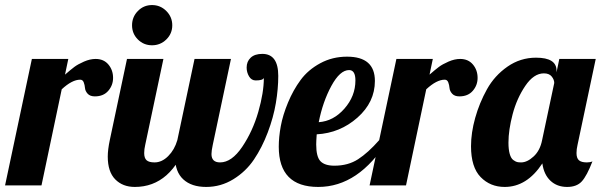

<svg xmlns="http://www.w3.org/2000/svg" viewBox="-58 -733 2375 759"><path d="M68 -500H212L199 -438Q222 -458 236 -468.5Q250 -479 274 -489.5Q298 -500 320 -500Q352 -500 370.5 -478Q389 -456 389 -425Q389 -396 370 -374Q351 -352 317 -352Q298 -352 288.5 -362.5Q279 -373 278 -385Q277 -397 273 -407.5Q269 -418 259 -418Q227 -418 186 -380L106 0H-38Z M487 -577Q464 -600 464 -633Q464 -666 487 -689.5Q510 -713 543 -713Q576 -713 599.5 -689.5Q623 -666 623 -633Q623 -600 599.5 -577Q576 -554 543 -554Q510 -554 487 -577ZM444 -500H588L516 -160Q512 -143 512 -128Q512 -108 521.5 -99.5Q531 -91 553 -91Q582 -91 607 -116Q632 -141 643 -179H685Q620 6 475 6Q427 6 397.5 -24Q368 -54 368 -114Q368 -141 376 -179Z M979 -520Q1042 -520 1042 -433Q1042 -382 1032.5 -325.5Q1023 -269 1000.5 -209.5Q978 -150 946 -102.5Q914 -55 864.5 -24.5Q815 6 757 6Q699 6 666.5 -24Q634 -54 634 -112Q634 -136 639 -160L711 -500H855L783 -160Q778 -137 778 -124Q778 -91 812 -91Q858 -91 899.5 -152.5Q941 -214 963 -290.5Q985 -367 985 -425Q981 -415 953 -415Q936 -415 926.5 -431Q917 -447 917 -466Q917 -490 933 -505Q949 -520 979 -520Z M1192 -162Q1192 -113 1209 -95.5Q1226 -78 1264 -78Q1318 -78 1357.5 -103.5Q1397 -129 1441 -179H1475Q1360 6 1200 6Q1044 6 1044 -153Q1044 -191 1052 -234.5Q1060 -278 1080.5 -327.5Q1101 -377 1130.5 -417Q1160 -457 1208 -483Q1256 -509 1314 -509Q1424 -509 1424 -413Q1424 -329 1355 -268Q1286 -207 1194 -202Q1192 -174 1192 -162ZM1347 -415Q1347 -456 1322 -456Q1286 -456 1252 -393.5Q1218 -331 1202 -250Q1260 -254 1303.5 -303.5Q1347 -353 1347 -415Z M1509 -500H1653L1640 -438Q1663 -458 1677 -468.5Q1691 -479 1715 -489.5Q1739 -500 1761 -500Q1793 -500 1811.5 -478Q1830 -456 1830 -425Q1830 -396 1811 -374Q1792 -352 1758 -352Q1739 -352 1729.5 -362.5Q1720 -373 1719 -385Q1718 -397 1714 -407.5Q1710 -418 1700 -418Q1668 -418 1627 -380L1547 0H1403Z M2153 -500H2297L2225 -160Q2221 -143 2221 -128Q2221 -108 2230.5 -99.5Q2240 -91 2262 -91Q2275 -91 2284 -95Q2262 -38 2242 -16Q2222 6 2184 6Q2144 6 2118 -18.5Q2092 -43 2086 -87Q2025 6 1937 6Q1880 6 1842 -33Q1804 -72 1804 -155Q1804 -208 1820.5 -267Q1837 -326 1867 -380Q1897 -434 1948 -469.5Q1999 -505 2061 -505Q2142 -505 2142 -454V-447ZM2092 -443Q2052 -443 2018.5 -393.5Q1985 -344 1968.5 -281.5Q1952 -219 1952 -169Q1952 -142 1957 -124.5Q1962 -107 1971 -100.5Q1980 -94 1986 -92.5Q1992 -91 2002 -91Q2026 -91 2051.5 -114.5Q2077 -138 2085 -179L2133 -405Q2133 -418 2123 -430.5Q2113 -443 2092 -443Z"/></svg>

Font: Lobster 1.4
Style: Regular
Weight: 400
Designer: Pablo Impallari
Foundry: Pablo Impallari. www.impallari.com
Version: Version 1.4